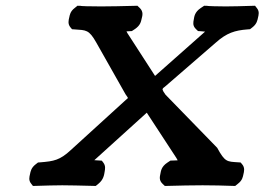

<svg xmlns="http://www.w3.org/2000/svg" viewBox="-20 -635 907 658"><path d="M547.3 -310.4C541.8 -317.4 537.8 -324.9 537 -327.8C538.1 -332 536.9 -331.8 544.8 -337.6L718.7 -488.2C757.2 -522.8 785.5 -530.8 827.6 -534.2L836.8 -534.9L844.6 -540.9C860.6 -553.1 862.3 -566.1 864.3 -575C866.2 -583.6 870.1 -595.9 860 -607.7L854.1 -615.3L843.2 -615C813.2 -614 776 -613 753.6 -613C731.2 -613 689.4 -614 690.4 -615L679.7 -615.3L668.3 -607.7C646.9 -593.6 645.8 -578 644 -567.5C642.5 -559 639.2 -547.1 651.6 -535.3L658.6 -528.6L668.1 -528C673.7 -527.7 678.3 -527.3 682.8 -526.6L511.4 -374.8L416.5 -521.6C415.2 -524.2 414.8 -525 413.5 -527.5C415.9 -527.7 419 -527.9 422 -528L431.9 -528.5L442.2 -535.3C461.4 -548.1 463.2 -561.4 465.4 -570.7C467.8 -580.4 472.7 -594.5 458.9 -607.7L450.9 -615.3L440.1 -615C399.9 -614 358.8 -613 326.3 -613C287.7 -613 255.3 -614 256.3 -615L245.5 -615.3L236.1 -607.7C220.7 -596 219.2 -583.8 217.4 -575.8C215.2 -566.2 211.3 -553.1 221.7 -540.9L226.9 -534.8L236 -534.2C275.2 -531.5 284.8 -533.5 309.5 -490L410.3 -311.8C415.1 -305.2 417.9 -301.1 418.5 -299.2C417.4 -297.8 414.9 -295.3 411.4 -292.7L222.7 -120.8C185.3 -85.8 163.6 -82.4 119.5 -78.8L110.2 -78.1L102.5 -72.1C86.4 -59.9 84.7 -46.9 82.8 -38C80.9 -29.4 77 -17.1 87 -5.3L92.9 2.3L103.9 2C133.9 1 171.1 0 193.5 0C215.9 0 257.7 1 297.4 2L308.1 2.3L317.4 -5.3C335.3 -19.9 336.9 -36.3 338.7 -47.1C340 -55.2 342.7 -66.4 334.1 -77.7L328.9 -84.4L319.5 -85C313.3 -85.3 309.1 -85.5 303.2 -86L483 -248.8L584.2 -94C586 -91.1 587 -89.4 589 -85.5C586.5 -85.4 581.1 -85.1 576.5 -85L564 -84.6L553.6 -77.7C532.9 -64 531.6 -49.2 529.6 -39.1C527.9 -30.2 524 -17.6 536.9 -5.3L544.9 2.3L558.7 2C596.9 1 634.9 0 674.5 0C713.1 0 745.5 1 775.2 2L786 2.3L795.4 -5.3C810.8 -17 812.3 -29.2 814.1 -37.2C816.3 -46.8 820.2 -59.9 809.8 -72.1L804.6 -78.2L795.5 -78.8C758 -81.3 751 -79.4 724.4 -128.4Z"/></svg>

Font: Linux Libertine Mono O 
Style: Mono Bold Oblique
Weight: 400
Italic angle: -13°
Designer: Philipp H. Poll
Foundry: Philipp H. Poll
Version: Version 5.1.7